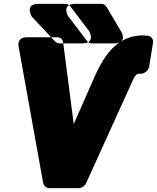

<svg xmlns="http://www.w3.org/2000/svg" viewBox="-20 -942 817 1000"><path d="M364 -296 309 -721C307 -737 294 -748 277 -748H121C64 -748 77 -699 77 -699L205 12C208 25 220 38 237 38H389C405 38 422 27 429 11L674 -529C685 -552 695 -558 700 -558H714C732 -558 754 -575 757 -596L777 -719C780 -738 768 -755 748 -756L729 -757C729 -757 728 -758 727 -758C588 -758 523 -649 480 -559C441 -470 403 -385 364 -296ZM407 -716H291C282 -716 273 -720 267 -726L145 -856C145 -856 107 -922 180 -922H320C331 -922 341 -916 346 -909L445 -779C445 -779 481 -716 407 -716ZM573 -716C647 -716 612 -776 612 -776L535 -906C530 -914 520 -922 508 -922H372C298 -922 334 -859 334 -859L433 -729C438 -722 448 -716 459 -716Z"/></svg>

Font: Asimov Print
Style: EIt
Weight: 500
Designer: Google
Version: Version 2.000980; 2014